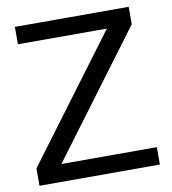

<svg xmlns="http://www.w3.org/2000/svg" viewBox="-82 -801 779 872"><g transform="rotate(-10 307.5 -365.0)"><path d="M44.9 -649.9V-730H569.8V-649.9L145 -80.1H585V0H29.8V-80.1L455.1 -649.9Z"/></g></svg>

Font: Miedinger*
Style: Book
Weight: 400
Version: Version 001.000